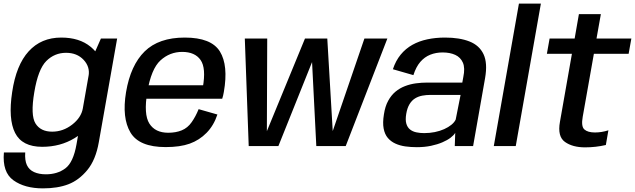

<svg xmlns="http://www.w3.org/2000/svg" viewBox="-38 -805 3499 1058"><path d="M198.5 233Q280 233 338.5 210.5Q397 188 443.2 132Q489.5 76 506.5 -21.5L607.5 -592.5H518L465 -472.5L383.5 -9.5Q366 90 322 122.8Q278 155.5 215 155.5Q177 155.5 149.8 143.2Q122.5 131 110.2 104.8Q98 78.5 101 35H-16.5Q-26 144 36 188.5Q98 233 198.5 233ZM194.5 4Q294.5 4 373 -43.8Q451.5 -91.5 461 -148L418.5 -208Q409.5 -157 359.5 -118.2Q309.5 -79.5 249.5 -79.5Q185.5 -79.5 157.5 -124.8Q129.5 -170 151 -297Q172 -423.5 217.2 -468.8Q262.5 -514 326 -514Q386.5 -514 422.8 -475.2Q459 -436.5 450 -386L513 -442Q522.5 -497 461 -547.5Q399.5 -598 299.5 -598Q189 -598 120 -522.2Q51 -446.5 29 -297.5Q6.5 -149 45.2 -72.5Q84 4 194.5 4Z M875 5.5 889 -73.5Q817 -73.5 785 -124.2Q753 -175 773.5 -297Q795 -425.5 846.2 -472.2Q897.5 -519 966 -519Q1036 -519 1067.2 -474.5Q1098.5 -430 1079.5 -323L1087.5 -335H768L755 -261H1186.5Q1192 -277.5 1195.5 -298.5Q1221 -444.5 1173.8 -521.2Q1126.5 -598 980 -598Q837 -598 759.2 -521.8Q681.5 -445.5 656.5 -297Q633 -155.5 680.8 -75Q728.5 5.5 875 5.5ZM889 -73.5 875 5.5Q954.5 5.5 1007.5 -13.5Q1060.5 -32.5 1100.2 -73Q1140 -113.5 1160 -174L1056.5 -203.5Q1040.5 -163.5 1018.2 -131.8Q996 -100 963.5 -86.8Q931 -73.5 889 -73.5Z M1332.5 0H1496L1733.5 -592.5H1642.5L1429 -73.5H1432.5L1434.5 -592.5H1311ZM1705 0H1867L2096.5 -592.5H1970L1792.5 -74H1796L1765.5 -592.5H1675Z M2259 6Q2301.5 6 2337 -1.5Q2372.5 -9 2399.8 -20.8Q2427 -32.5 2445 -46.2Q2463 -60 2470.5 -73L2468 0H2569L2635 -374.5Q2649.5 -457.5 2626.5 -506.2Q2603.5 -555 2549 -576.5Q2494.5 -598 2414 -598Q2362 -598 2316.5 -588.2Q2271 -578.5 2234 -557.8Q2197 -537 2169.8 -503.8Q2142.5 -470.5 2127 -423.5L2240 -391Q2254.5 -436.5 2278 -463.8Q2301.5 -491 2332.8 -503.5Q2364 -516 2401 -516Q2441.5 -516 2470.8 -502.5Q2500 -489 2512.8 -459.5Q2525.5 -430 2515 -380.5L2509.5 -350H2317.5Q2285.5 -350 2254 -345.8Q2222.5 -341.5 2193.8 -330.5Q2165 -319.5 2141.2 -299.8Q2117.5 -280 2100.8 -249.2Q2084 -218.5 2077.5 -174.5Q2070 -129 2076 -97Q2082 -65 2099 -45Q2116 -25 2140.8 -13.8Q2165.5 -2.5 2195.8 1.8Q2226 6 2259 6ZM2299 -71.5Q2276.5 -71.5 2256.2 -75.8Q2236 -80 2221.5 -91.5Q2207 -103 2201 -123.8Q2195 -144.5 2200.5 -177.5Q2206 -210.5 2218.8 -231.2Q2231.5 -252 2249.5 -263Q2267.5 -274 2289.2 -278Q2311 -282 2334 -282H2500L2473 -146Q2466 -131 2449.5 -117.5Q2433 -104 2409.8 -93.5Q2386.5 -83 2358.2 -77.2Q2330 -71.5 2299 -71.5Z M2683 0H2804L2942.5 -785H2821.5Z M3186 7Q3245 7 3300.5 -6L3314.5 -87Q3277.5 -75 3240.5 -75Q3200.5 -75 3182 -91.8Q3163.5 -108.5 3173 -161.5L3234.5 -508.5H3426L3441 -592.5H3249L3273 -727H3152L3128.5 -592.5H2990.5L2975.5 -508.5H3113.5L3047.5 -133.5Q3033 -53 3075 -23Q3117 7 3186 7Z"/></svg>

Font: Anybody UltraCondensed Thin Medium
Style: Italic
Weight: 500
Italic angle: -10°
Version: Version 1.111